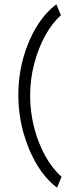

<svg xmlns="http://www.w3.org/2000/svg" viewBox="-20 -755 353 879"><path d="M241 104Q189 65 149.5 -0.5Q110 -66 87 -148.5Q64 -231 64 -320Q64 -409 86.5 -489.5Q109 -570 148 -633.5Q187 -697 238 -735L259 -685Q219 -650 187 -592Q155 -534 136.5 -463Q118 -392 118 -317Q118 -242 136.5 -170.5Q155 -99 187.5 -40.5Q220 18 262 54Z"/></svg>

Font: Inconsolata ExtraCondensed Thin
Style: Regular
Weight: 100
Width: 2
Monospace: yes
Designer: Raph Levien, Cyreal, Brenton Simpson
Foundry: Raph Levien, Cyreal, Google
Version: Version 3.100; ttfautohint (v1.8.4.7-5d5b)